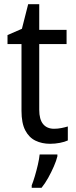

<svg xmlns="http://www.w3.org/2000/svg" viewBox="-20 -679 364 920"><path d="M239 -62Q257 -62 274.5 -65.5Q292 -69 305 -73V-6Q290 1 267 5.5Q244 10 220 10Q181 10 150 -5Q119 -20 101 -54.5Q83 -89 83 -148V-468H16V-511L85 -541L115 -659H168V-536H299V-468H168V-153Q168 -107 186.5 -84.5Q205 -62 239 -62ZM255 70Q250 91 238 118.5Q226 146 211 173Q196 200 179 221H132V209Q139 192 147 165Q155 138 161.5 110Q168 82 170 61H255Z"/></svg>

Font: Noto Sans Khmer SemiCondensed
Style: Regular
Weight: 400
Width: 4
Designer: Danh Hong and the Monotype Design Team
Foundry: Monotype Imaging Inc.
Version: Version 2.004